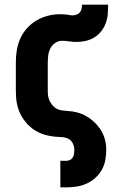

<svg xmlns="http://www.w3.org/2000/svg" viewBox="-20 -589 540 824"><path d="M239 215V101H266Q274 101 281.5 97Q289 93 293 85.5Q297 78 298 70Q299 62 299 54Q299 40 292.5 26.5Q286 13 273 6.5Q260 0 245 -0.5Q230 -1 215.5 -2.5Q201 -4 187 -7Q173 -10 159.5 -15Q146 -20 133.5 -27.5Q121 -35 110 -44.5Q99 -54 90 -65Q81 -76 73.5 -88.5Q66 -101 61 -114.5Q56 -128 53 -142.5Q50 -157 49 -171.5Q48 -186 48 -200V-320Q48 -347 52 -373Q56 -399 67 -423.5Q78 -448 96 -468Q114 -488 137 -501.5Q160 -515 186 -521.5Q212 -528 239 -528Q246 -528 253.5 -527.5Q261 -527 269 -526H270Q275 -525 280 -524Q285 -523 291 -523Q299 -523 308 -526Q317 -529 322.5 -535.5Q328 -542 330 -551Q332 -560 332 -569H444Q444 -549 442.5 -529Q441 -509 434 -490Q427 -471 414.5 -455Q402 -439 385 -428.5Q368 -418 348 -413.5Q328 -409 308 -409Q292 -409 276.5 -411.5Q261 -414 246 -414Q230 -414 216.5 -404.5Q203 -395 196 -381Q189 -367 187 -351.5Q185 -336 185 -320V-200Q185 -189 186.5 -177.5Q188 -166 193 -156Q198 -146 205.5 -137Q213 -128 223 -122.5Q233 -117 244 -115.5Q255 -114 267 -113H268Q290 -112 311 -106.5Q332 -101 351 -90Q370 -79 386 -63.5Q402 -48 413.5 -29.5Q425 -11 430.5 10.5Q436 32 436 54Q436 76 432 98Q428 120 417 139.5Q406 159 389.5 174Q373 189 352.5 198.5Q332 208 310 211.5Q288 215 266 215Z"/></svg>

Font: Iosevka Heavy
Style: Regular
Weight: 900
Monospace: yes
Designer: Belleve Invis
Foundry: Belleve Invis
Version: Version 32.5.0; ttfautohint (v1.8.4)